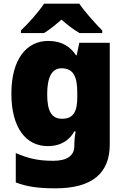

<svg xmlns="http://www.w3.org/2000/svg" viewBox="-20 -786 683 1046"><path d="M412 -766H220C190 -720 132 -656 94 -620V-606H220C255 -628 280 -649 315 -679C350 -649 378 -626 413 -606H537V-620C503 -654 443 -720 412 -766ZM243 -563C124 -563 42 -463 42 -276C42 -89 122 10 240 10C316 10 360 -26 385 -70H392C387 -43 385 -18 385 -1V9C385 61 347 90 270 90C183 90 133 76 66 48V208C129 232 193 240 282 240C483 240 578 157 578 1V-553H412L398 -485H394C365 -529 320 -563 243 -563ZM315 -414C383 -414 401 -364 401 -279V-256C401 -178 380 -139 318 -139C263 -139 237 -177 237 -273C237 -366 263 -414 315 -414Z"/></svg>

Font: Noto Sans UI Black
Style: Regular
Weight: 900
Designer: Monotype Design Team
Foundry: Monotype Imaging Inc.
Version: Version 1.901